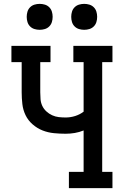

<svg xmlns="http://www.w3.org/2000/svg" viewBox="-20 -972 640 992"><path d="M336 0V-84H412V-298Q390 -289 366.5 -285Q343 -281 319 -281Q289 -281 258.5 -284Q228 -287 200 -298Q172 -309 148.5 -329.5Q125 -350 112 -377Q99 -404 95.5 -434.5Q92 -465 92 -495V-651H39V-735H241V-651H188V-495Q188 -477 189.5 -459Q191 -441 198.5 -425Q206 -409 219.5 -396.5Q233 -384 249.5 -376.5Q266 -369 283.5 -367Q301 -365 319 -365Q344 -365 368 -372.5Q392 -380 412 -395V-651H359V-735H561V-651H508V-84H561V0ZM415 -818Q401 -818 388 -822Q375 -826 365.5 -835.5Q356 -845 352 -858Q348 -871 348 -885Q348 -899 352 -912Q356 -925 365.5 -934.5Q375 -944 388 -948Q401 -952 415 -952Q429 -952 442 -948Q455 -944 464.5 -934.5Q474 -925 478 -912Q482 -899 482 -885Q482 -871 478 -858Q474 -845 464.5 -835.5Q455 -826 442 -822Q429 -818 415 -818ZM185 -818Q171 -818 158 -822Q145 -826 135.5 -835.5Q126 -845 122 -858Q118 -871 118 -885Q118 -899 122 -912Q126 -925 135.5 -934.5Q145 -944 158 -948Q171 -952 185 -952Q199 -952 212 -948Q225 -944 234.5 -934.5Q244 -925 248 -912Q252 -899 252 -885Q252 -871 248 -858Q244 -845 234.5 -835.5Q225 -826 212 -822Q199 -818 185 -818Z"/></svg>

Font: Iosevka HT Medium Extended
Style: Regular
Weight: 500
Width: 7
Monospace: yes
Designer: Belleve Invis
Foundry: Belleve Invis
Version: Version 32.3.0; ttfautohint (v1.8.4)